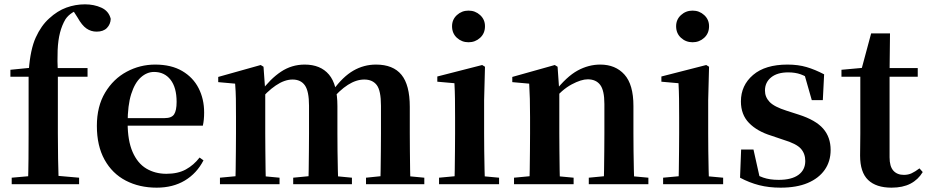

<svg xmlns="http://www.w3.org/2000/svg" viewBox="-20 -850 4282 886"><path d="M34 0V-30L147 -40H231L345 -30V0ZM109 0Q111 -58 111.5 -117.5Q112 -177 112 -235V-496H28V-528L159 -541L112 -516L113 -527Q120 -622 145 -677Q170 -732 207 -765Q245 -800 286.5 -815Q328 -830 372 -830Q414 -830 448 -814.5Q482 -799 491 -763Q490 -738 473.5 -721Q457 -704 426 -704Q400 -704 379 -718.5Q358 -733 338 -769L313 -808V-817H360V-809Q335 -805 314.5 -792Q294 -779 282 -761Q266 -734 257 -699.5Q248 -665 246 -618.5Q244 -572 247 -511V-235Q247 -177 248 -117.5Q249 -58 251 0ZM181 -496V-536H384V-496Z M703 16Q623 16 560.5 -16.5Q498 -49 462.5 -113Q427 -177 427 -269Q427 -359 465 -422.5Q503 -486 564.5 -519Q626 -552 696 -552Q770 -552 820.5 -522.5Q871 -493 896.5 -443Q922 -393 922 -331Q922 -296 916 -270H485V-305H740Q772 -305 783.5 -322.5Q795 -340 795 -380Q795 -446 767 -482Q739 -518 691 -518Q658 -518 630 -493Q602 -468 585.5 -416Q569 -364 569 -283Q569 -201 592 -148.5Q615 -96 655.5 -72Q696 -48 748 -48Q801 -48 837.5 -68Q874 -88 901 -123L919 -110Q888 -50 833 -17Q778 16 703 16Z M995 0V-30L1101 -40H1164L1270 -30V0ZM1065 0Q1067 -25 1067.5 -67Q1068 -109 1068.5 -154.5Q1069 -200 1069 -235V-311Q1069 -361 1068.5 -394Q1068 -427 1065 -464L987 -471V-495L1183 -550L1196 -542L1204 -431V-428V-235Q1204 -200 1204.5 -154.5Q1205 -109 1205.5 -67Q1206 -25 1207 0ZM1333 0V-30L1436 -40H1500L1604 -30V0ZM1402 0Q1404 -25 1404.5 -66.5Q1405 -108 1405.5 -153.5Q1406 -199 1406 -235V-362Q1406 -429 1387 -456Q1368 -483 1330 -483Q1293 -483 1252.5 -455.5Q1212 -428 1172 -379L1167 -426H1183Q1227 -486 1276.5 -519Q1326 -552 1386 -552Q1459 -552 1498 -506Q1537 -460 1537 -361V-235Q1537 -199 1537.5 -153.5Q1538 -108 1539 -66.5Q1540 -25 1541 0ZM1669 0V-30L1767 -40H1833L1938 -30V0ZM1735 0Q1736 -25 1736.5 -66.5Q1737 -108 1737.5 -153.5Q1738 -199 1738 -235V-362Q1738 -432 1718.5 -457.5Q1699 -483 1661 -483Q1624 -483 1585.5 -458.5Q1547 -434 1504 -383L1497 -434H1517Q1562 -496 1610.5 -524Q1659 -552 1715 -552Q1794 -552 1832.5 -505Q1871 -458 1871 -357V-235Q1871 -199 1871.5 -153.5Q1872 -108 1872.5 -66.5Q1873 -25 1874 0Z M2006 0V-30L2113 -40H2175L2283 -30V0ZM2077 0Q2078 -25 2078.5 -67Q2079 -109 2079.5 -154.5Q2080 -200 2080 -235V-308Q2080 -358 2079.5 -394Q2079 -430 2077 -466L1998 -473V-497L2205 -550L2218 -542L2214 -388V-235Q2214 -200 2214.5 -154.5Q2215 -109 2216 -67Q2217 -25 2218 0ZM2142 -655Q2111 -655 2088.5 -675.5Q2066 -696 2066 -729Q2066 -760 2088.5 -780.5Q2111 -801 2142 -801Q2173 -801 2195.5 -780.5Q2218 -760 2218 -729Q2218 -696 2195.5 -675.5Q2173 -655 2142 -655Z M2352 0V-30L2458 -40H2521L2627 -30V0ZM2422 0Q2424 -25 2424.5 -67Q2425 -109 2425.5 -154.5Q2426 -200 2426 -235V-310Q2426 -360 2425 -393.5Q2424 -427 2422 -464L2344 -471V-495L2540 -550L2553 -542L2561 -428V-426V-235Q2561 -200 2561.5 -154.5Q2562 -109 2562.5 -67Q2563 -25 2564 0ZM2697 0V-30L2801 -40H2864L2972 -30V0ZM2766 0Q2767 -25 2767.5 -66.5Q2768 -108 2768.5 -153.5Q2769 -199 2769 -235V-370Q2769 -433 2749.5 -458.5Q2730 -484 2692 -484Q2662 -484 2618 -460.5Q2574 -437 2528 -383L2524 -426H2539Q2595 -497 2645.5 -524.5Q2696 -552 2750 -552Q2820 -552 2861.5 -506Q2903 -460 2903 -361V-235Q2903 -199 2903.5 -153.5Q2904 -108 2905 -66.5Q2906 -25 2907 0Z M3040 0V-30L3147 -40H3209L3317 -30V0ZM3111 0Q3112 -25 3112.5 -67Q3113 -109 3113.5 -154.5Q3114 -200 3114 -235V-308Q3114 -358 3113.5 -394Q3113 -430 3111 -466L3032 -473V-497L3239 -550L3252 -542L3248 -388V-235Q3248 -200 3248.5 -154.5Q3249 -109 3250 -67Q3251 -25 3252 0ZM3176 -655Q3145 -655 3122.5 -675.5Q3100 -696 3100 -729Q3100 -760 3122.5 -780.5Q3145 -801 3176 -801Q3207 -801 3229.5 -780.5Q3252 -760 3252 -729Q3252 -696 3229.5 -675.5Q3207 -655 3176 -655Z M3582 16Q3528 16 3483 4.5Q3438 -7 3395 -30L3400 -160H3457L3488 -21L3440 -26V-62Q3472 -41 3502 -30.5Q3532 -20 3573 -20Q3633 -20 3664.5 -43Q3696 -66 3696 -107Q3696 -141 3675.5 -164Q3655 -187 3595 -205L3539 -224Q3474 -244 3436.5 -282.5Q3399 -321 3399 -382Q3399 -456 3455 -504Q3511 -552 3614 -552Q3663 -552 3702 -540.5Q3741 -529 3783 -507L3777 -388H3726L3688 -521L3730 -508V-477Q3700 -498 3675 -507Q3650 -516 3617 -516Q3567 -516 3538.5 -493Q3510 -470 3510 -432Q3510 -402 3531.5 -379.5Q3553 -357 3610 -339L3666 -321Q3744 -296 3778.5 -256.5Q3813 -217 3813 -158Q3813 -105 3785.5 -66Q3758 -27 3707 -5.5Q3656 16 3582 16Z M4018 -496V-536H4215V-496ZM4094 16Q4023 16 3986 -19.5Q3949 -55 3949 -132Q3949 -160 3949.5 -182.5Q3950 -205 3950 -235V-496H3863V-528L3973 -538L3954 -525L4000 -696H4087L4085 -519V-509V-124Q4085 -82 4102.5 -62.5Q4120 -43 4151 -43Q4171 -43 4187 -50.5Q4203 -58 4223 -73L4238 -56Q4217 -21 4181.5 -2.5Q4146 16 4094 16Z"/></svg>

Font: Noto Serif TC ExtraLight
Style: Bold
Weight: 700
Version: Version 2.002-H1;hotconv 1.1.0;makeotfexe 2.6.0